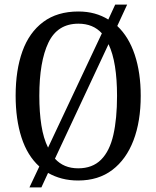

<svg xmlns="http://www.w3.org/2000/svg" viewBox="-20 -775 680 835"><path d="M151 -51Q99 -98 73.5 -177Q48 -256 48 -359Q48 -470 77.5 -552Q107 -634 168 -679.5Q229 -725 321 -725Q359 -725 391.5 -716Q424 -707 451 -690L481 -755H533L490 -662Q540 -615 566 -537Q592 -459 592 -358Q592 -247 560.5 -164.5Q529 -82 468.5 -36Q408 10 320 10Q282 10 249.5 1.5Q217 -7 189 -23L160 40H108ZM320 -43Q382 -43 419.5 -80.5Q457 -118 473 -188.5Q489 -259 489 -358Q489 -430 480 -486.5Q471 -543 452 -583L219 -85Q257 -43 320 -43ZM423 -630Q404 -651 378.5 -661.5Q353 -672 321 -672Q230 -672 190.5 -589.5Q151 -507 151 -358Q151 -287 160 -230Q169 -173 189 -133Z"/></svg>

Font: Noto Serif Khmer Condensed
Style: Regular
Weight: 400
Width: 3
Designer: Danh Hong and the Monotype Design Team
Foundry: Monotype Imaging Inc.
Version: Version 2.004